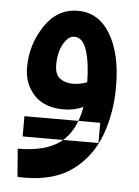

<svg xmlns="http://www.w3.org/2000/svg" viewBox="-48 -404 507 699"><g transform="rotate(5 205.5 -55.0)"><path d="M371 -103Q371 -222 328 -294Q285 -366 210 -366Q135 -367 88.5 -298Q42 -229 42 -145Q42 -85 79.5 -44.5Q117 -4 188 -4Q226 -4 259 -19Q244 69 191 111Q138 153 34 153L42 255Q49 256 55.5 256Q62 256 67 256Q176 256 243 206.5Q310 157 340.5 75.5Q371 -6 371 -103ZM147 -163Q147 -210 164.5 -240.5Q182 -271 204 -271Q235 -271 249.5 -226.5Q264 -182 265 -110Q240 -100 212 -100Q185 -100 166 -114Q147 -128 147 -163ZM48 107V33H325V107Z"/></g></svg>

Font: Noto Sans Arabic UI ExtraCondensed Semi
Style: Regular
Weight: 600
Width: 3
Designer: Nadine Chahine - Monotype Design Team
Foundry: Monotype Imaging Inc.
Version: Version 1.900